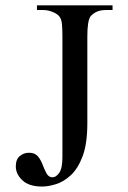

<svg xmlns="http://www.w3.org/2000/svg" viewBox="-20 -682 480 718"><path d="M400.9 -644.5H377Q356.4 -644.5 342.5 -638.4Q328.6 -632.3 318.4 -620.6Q306.6 -604 306.6 -545.4V-221.2Q306.6 -145 289.1 -98.1Q271.5 -51.3 244.6 -26.6Q217.8 -2 189 6.8Q160.2 15.6 137.2 15.6Q88.4 15.6 63.7 -7.8Q39.1 -31.2 39.1 -59.6Q39.1 -86.4 54.2 -98.6Q69.3 -110.8 88.4 -110.8Q110.8 -110.8 122.1 -96.9Q133.3 -83 139.9 -64.9Q146.5 -46.9 154.3 -33Q162.1 -19 176.8 -19Q189.5 -19 201.4 -35.6Q213.4 -52.2 213.4 -93.8V-545.4Q213.4 -574.7 211.7 -591.6Q210 -608.4 203.6 -618.2Q197.8 -627.9 179.4 -636.2Q161.1 -644.5 141.1 -644.5H118.2V-662.1H400.9Z"/></svg>

Font: BabelStone Englisc
Style: Regular
Weight: 400
Designer: Andrew West
Foundry: BabelStone
Version: Version 1.000 June 24, 2023